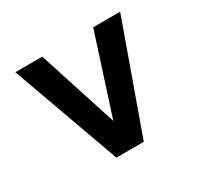

<svg xmlns="http://www.w3.org/2000/svg" viewBox="-114 -635 795 771"><g transform="rotate(-30 283.0 -250.0)"><path d="M526 -500 347 0H220L40 -500H165L283 -134L401 -500Z"/></g></svg>

Font: Kulim Park
Style: Bold
Weight: 700
Designer: Noponies / Dale Sattler
Foundry: Noponies
Version: Version 1.000; ttfautohint (v1.8.3)